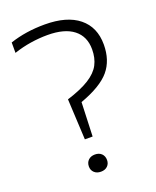

<svg xmlns="http://www.w3.org/2000/svg" viewBox="-141 -832 747 919"><g transform="rotate(-20 233.0 -372.0)"><path d="M192.5 -166.5 182 -374Q254 -396.5 295.8 -422.8Q337.5 -449 355 -482.2Q372.5 -515.5 372.5 -560Q372.5 -625.5 327 -661.2Q281.5 -697 194.5 -697Q152 -697 108.5 -690.2Q65 -683.5 22 -669V-722Q102.5 -749 199 -749Q312 -749 372.5 -700Q433 -651 433 -562.5Q433 -482 389.5 -430.2Q346 -378.5 238.5 -339.5L232 -166.5ZM212.5 5.5Q191.5 5.5 178.8 -6.5Q166 -18.5 166 -37.5Q166 -57.5 178.8 -69.8Q191.5 -82 212.5 -82Q233.5 -82 246 -69.8Q258.5 -57.5 258.5 -37.5Q258.5 -18.5 246 -6.5Q233.5 5.5 212.5 5.5Z"/></g></svg>

Font: Encode Sans SemiExpanded SemiExpanded Light
Style: Regular
Weight: 300
Width: 6
Designer: Multiple Designers
Foundry: Impallari Type
Version: Version 3.000; ttfautohint (v1.8.3) -l 8 -r 50 -G 200 -x 14 